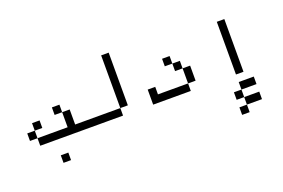

<svg xmlns="http://www.w3.org/2000/svg" viewBox="-104 -1031 2208 1498"><g transform="rotate(-20 1000.0 -282.0)"><path d="M312.5 0V-62.5H250V0ZM500 -187.5V-250H437.5Q437.5 -250 437.5 -375H375Q375 -375 375 -250H125V-187.5ZM187.5 -312.5V-375H125V-312.5H62.5V-250H125V-312.5ZM375 -375V-437.5H312.5V-375Z M812.5 -250H500V-187.5H812.5ZM812.5 -250H875V-687.5H812.5Z M1062.5 -312.5Q1062.5 -312.5 1062.5 -187.5H1375V-250H1125V-312.5ZM1375 -250H1437.5Q1437.5 -250 1437.5 -375H1375Q1375 -375 1375 -250ZM1375 -375V-437.5H1312.5V-375ZM1312.5 -437.5V-500H1250V-437.5Z M1875 62.5V0H1750V62.5H1687.5V125H1750V62.5ZM1875 -62.5V-125H1750V-62.5H1687.5V0H1750V-62.5ZM1750 -625V-187.5H1812.5V-625Z"/></g></svg>

Font: BFUnifontExMono
Style: Regular
Weight: 500
Version: Version 15.0.06